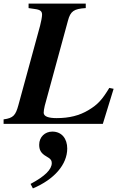

<svg xmlns="http://www.w3.org/2000/svg" viewBox="-42 -689 673 1068"><path d="M590 -195 566 -200C527 -136 503 -108 451 -77C400 -46 343 -32 273 -32C228 -32 201 -41 201 -62C201 -70 203 -85 207 -101L336 -574C350 -627 369 -640 435 -644V-669H117V-644C127 -643 140 -641 151 -639C182 -635 192 -627 192 -607C192 -595 186 -565 181 -546L60 -103C45 -49 33 -32 -22 -25V0H530ZM141 359C260 309 332 226 332 137C332 83 302 43 249 43C208 43 176 73 176 116C176 143 184 163 216 181C240 194 246 204 246 218C246 254 207 292 128 334Z"/></svg>

Font: STIXGeneral
Style: Bold Italic
Weight: 700
Italic angle: -16.33°
Designer: MicroPress Inc., with final additions and corrections provided by Coen Hoffman, Elsevier (retired)
Version: Version 1.1.0